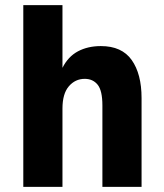

<svg xmlns="http://www.w3.org/2000/svg" viewBox="-20 -730 640 750"><path d="M71 0V-710H224V-465Q246 -509 284.5 -529.5Q323 -550 374 -550Q456 -550 494.5 -495.5Q533 -441 533 -347V0H380V-318Q380 -376 361.5 -399Q343 -422 311 -422Q274 -422 249 -393Q224 -364 224 -306V0Z"/></svg>

Font: Geist Mono ExtraBold
Style: Regular
Weight: 800
Monospace: yes
Designer: Basement.studio, Andrés Briganti, Mateo Zaragoza
Foundry: Basement.studio, Vercel, Andrés Briganti, Guido Ferreyra, Mateo Zaragoza
Version: Version 1.500; ttfautohint (v1.8.4.7-5d5b)